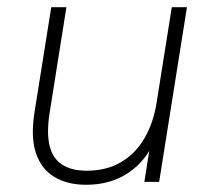

<svg xmlns="http://www.w3.org/2000/svg" viewBox="-20 -504 585 532"><path d="M219 8Q167 8 131 -13.5Q95 -35 80 -78.5Q65 -122 75 -189L122 -484H164L117 -188Q109 -135 117.5 -100Q126 -65 152 -48Q178 -31 220 -31Q275 -31 315 -54.5Q355 -78 380 -120.5Q405 -163 414 -220L456 -484H498L421 0H380L399 -120H410Q387 -60 337 -26Q287 8 219 8Z"/></svg>

Font: Nunito Sans 12pt ExtraLight 12pt ExtraLight
Style: Italic
Weight: 250
Italic angle: -9°
Version: Version 3.101;gftools[0.9.27]